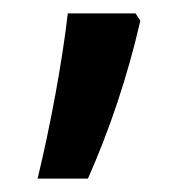

<svg xmlns="http://www.w3.org/2000/svg" viewBox="-20 -135 284 286"><path d="M189 -104 182 -115H81C73 -45 55 53 36 131H111C143 59 170 -21 189 -104Z"/></svg>

Font: Noto Sans Gujarati UI Condensed Medium
Style: Regular
Weight: 500
Width: 3
Designer: Jelle Bosma - Monotype Design Team, Universal Thirst
Foundry: Monotype Imaging Inc.
Version: Version 2.106